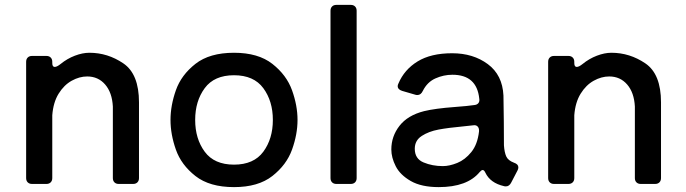

<svg xmlns="http://www.w3.org/2000/svg" viewBox="-20 -753 2807 786"><path d="M549 -334V-24Q549 -13 542.5 -6.5Q536 0 525 0H466Q455 0 448.5 -6.5Q442 -13 442 -24V-317Q439 -374 410.5 -407Q382 -440 337 -440Q305 -440 273.5 -422.5Q242 -405 220 -369.5Q198 -334 194 -281V-24Q194 -13 187.5 -6.5Q181 0 170 0H111Q100 0 93.5 -6.5Q87 -13 87 -24V-500Q87 -511 93.5 -517.5Q100 -524 111 -524H170Q181 -524 187.5 -517.5Q194 -511 194 -500V-495Q194 -479 204 -479Q213 -479 228 -491Q255 -513 286.5 -525Q318 -537 346 -537Q421 -537 485 -493.5Q549 -450 549 -334Z M678 -262Q678 -321 700 -383.5Q722 -446 780 -491.5Q838 -537 938 -537Q1037 -537 1095 -491.5Q1153 -446 1175.5 -383.5Q1198 -321 1198 -262Q1198 -203 1175.5 -140.5Q1153 -78 1095 -32.5Q1037 13 938 13Q838 13 780 -32.5Q722 -78 700 -140.5Q678 -203 678 -262ZM1097 -262Q1097 -339 1058 -392Q1019 -445 938 -445Q857 -445 818 -392Q779 -339 779 -262Q779 -185 818 -132Q857 -79 938 -79Q1019 -79 1058 -132Q1097 -185 1097 -262Z M1416 0H1357Q1346 0 1339.5 -6.5Q1333 -13 1333 -24V-709Q1333 -720 1339.5 -726.5Q1346 -733 1357 -733H1416Q1427 -733 1433.5 -726.5Q1440 -720 1440 -709V-24Q1440 -13 1433.5 -6.5Q1427 0 1416 0Z M2084 -87Q2102 -81 2102 -68Q2102 -62 2099 -56L2073 -6Q2065 10 2051 10Q2046 10 2043 9Q1987 -4 1967 -46Q1962 -57 1956 -57Q1951 -57 1944 -49Q1893 13 1776 13Q1705 13 1661.5 -12Q1618 -37 1600 -72.5Q1582 -108 1582 -141Q1582 -195 1615.5 -238Q1649 -281 1716 -298Q1761 -309 1842 -315Q1896 -319 1922 -323Q1933 -324 1938.5 -331Q1944 -338 1942 -349Q1932 -447 1832 -447Q1796 -447 1762.5 -432Q1729 -417 1711 -381Q1703 -364 1689 -364Q1684 -364 1681 -365L1626 -381Q1608 -387 1608 -400Q1608 -405 1611 -411Q1635 -468 1689.5 -501.5Q1744 -535 1831 -535Q1917 -535 1977 -490.5Q2037 -446 2041 -362Q2042 -322 2042.5 -255Q2043 -188 2043 -158Q2045 -129 2052.5 -112.5Q2060 -96 2084 -87ZM1941 -215Q1942 -228 1935.5 -235Q1929 -242 1917 -240Q1893 -238 1880 -236Q1815 -230 1775 -222.5Q1735 -215 1706.5 -196.5Q1678 -178 1678 -144Q1678 -103 1714 -88Q1750 -73 1793 -73Q1820 -73 1852 -86Q1884 -99 1909.5 -130.5Q1935 -162 1941 -215Z M2686 -334V-24Q2686 -13 2679.5 -6.5Q2673 0 2662 0H2603Q2592 0 2585.5 -6.5Q2579 -13 2579 -24V-317Q2576 -374 2547.5 -407Q2519 -440 2474 -440Q2442 -440 2410.5 -422.5Q2379 -405 2357 -369.5Q2335 -334 2331 -281V-24Q2331 -13 2324.5 -6.5Q2318 0 2307 0H2248Q2237 0 2230.5 -6.5Q2224 -13 2224 -24V-500Q2224 -511 2230.5 -517.5Q2237 -524 2248 -524H2307Q2318 -524 2324.5 -517.5Q2331 -511 2331 -500V-495Q2331 -479 2341 -479Q2350 -479 2365 -491Q2392 -513 2423.5 -525Q2455 -537 2483 -537Q2558 -537 2622 -493.5Q2686 -450 2686 -334Z"/></svg>

Font: Shippori Gothic B2 Bold
Style: Regular
Weight: 700
Designer: FONTDASU
Foundry: FONTDASU / Google Inc. / but / Adobe
Version: Version 1.130